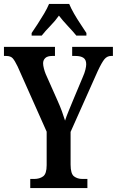

<svg xmlns="http://www.w3.org/2000/svg" viewBox="-21 -951 591 971"><path d="M132 0V-46H152Q179 -46 197 -59Q215 -72 215 -116V-285L68 -615Q54 -644 43.5 -656Q33 -668 10 -668H-1V-714H257V-668H243Q219 -668 208 -657.5Q197 -647 197 -631Q197 -620 201 -604.5Q205 -589 210 -577L270 -442Q283 -413 292 -388.5Q301 -364 308 -341Q315 -363 326.5 -390.5Q338 -418 351 -450L398 -562Q407 -582 411 -599Q415 -616 415 -626Q415 -649 401 -658.5Q387 -668 361 -668H344V-714H550V-668H541Q521 -668 507.5 -652Q494 -636 473 -591L336 -284V-119Q336 -72 353.5 -59Q371 -46 395 -46H421V0ZM139 -784Q152 -803 169 -829Q186 -855 202 -882Q218 -909 227 -931H329Q338 -909 353.5 -882Q369 -855 386.5 -829Q404 -803 416 -784V-771H365Q349 -791 322.5 -819Q296 -847 277 -872Q259 -846 233.5 -820Q208 -794 190 -771H139Z"/></svg>

Font: Noto Serif Khmer ExtraCondensed SemiBold
Style: Regular
Weight: 600
Width: 2
Designer: Danh Hong and the Monotype Design Team
Foundry: Monotype Imaging Inc.
Version: Version 2.004; ttfautohint (v1.8.4.7-5d5b)